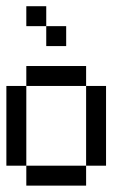

<svg xmlns="http://www.w3.org/2000/svg" viewBox="-20 -582 415 602"><path d="M62.5 -500V-562.5H125V-500ZM125 -437.5V-500H187.5V-437.5ZM62.5 -312.5V-375H125V-312.5ZM125 -312.5V-375H187.5V-312.5ZM187.5 -312.5V-375H250V-312.5ZM250 -250V-312.5H312.5V-250ZM250 -187.5V-250H312.5V-187.5ZM250 -125V-187.5H312.5V-125ZM250 -62.5V-125H312.5V-62.5ZM187.5 0V-62.5H250V0ZM125 0V-62.5H187.5V0ZM62.5 0V-62.5H125V0ZM0 -62.5V-125H62.5V-62.5ZM0 -125V-187.5H62.5V-125ZM0 -187.5V-250H62.5V-187.5ZM0 -250V-312.5H62.5V-250Z"/></svg>

Font: AprilSans
Style: Regular
Weight: 400
Designer: typesprite
Version: Version 1.001;PS 001.001;hotconv 1.0.88;makeotf.lib2.5.64775